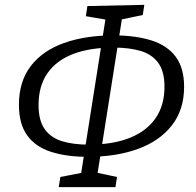

<svg xmlns="http://www.w3.org/2000/svg" viewBox="-20 -750 805 790"><path d="M567.4 -688.3 470.1 -667.9 482.8 -679.3 380.2 -29.2 371.5 -40.9 461.4 -21.8 455.1 20H221.6L228.3 -21.8L324.6 -40.5L312.6 -29.2L415.2 -679.3L425.6 -667.6L333.3 -683.3L339.6 -725.1L573.8 -730.1ZM341.4 -104.7Q253.9 -104.7 190.1 -125.2Q126.2 -145.7 92.1 -192.7Q57.9 -239.7 57.9 -318.7Q57.9 -415.1 106.9 -478.6Q155.9 -542.1 243.8 -573.2Q331.7 -604.4 447 -604.4Q536.1 -604.4 601.5 -584.2Q666.8 -564 702.1 -517.7Q737.5 -471.4 737.5 -392.7Q737.5 -298.4 687.1 -234Q636.8 -169.7 547.6 -137.2Q458.4 -104.7 341.4 -104.7ZM345 -154.9Q443.3 -154.9 512.9 -182.3Q582.5 -209.8 619.7 -263Q656.8 -316.1 656.8 -393.1Q656.8 -455.7 631.5 -490.8Q606.2 -525.9 559.6 -540.1Q513 -554.2 447.4 -554.2Q349.4 -554.2 280.3 -527.6Q211.2 -500.9 174.9 -448.3Q138.6 -395.7 138.6 -317.4Q138.6 -255.1 163.4 -219.5Q188.2 -183.8 234.3 -169.3Q280.4 -154.9 345 -154.9Z"/></svg>

Font: Bitter Thin
Style: Italic
Weight: 100
Italic angle: -9°
Designer: Sol Matas, and Bitter project Authors
Foundry: Sol Matas
Version: Version 2.002